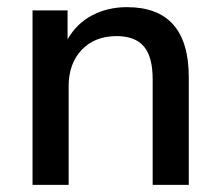

<svg xmlns="http://www.w3.org/2000/svg" viewBox="-20 -517 616 537"><path d="M71 0V-488H169V-407Q194 -451 237.5 -474Q281 -497 335 -497Q508 -497 508 -301V0H407V-295Q407 -358 382.5 -387Q358 -416 306 -416Q245 -416 208.5 -377.5Q172 -339 172 -276V0Z"/></svg>

Font: Nunito Sans SemiBold
Style: Regular
Weight: 600
Designer: Vernon Adams
Foundry: Vernon Adams
Version: Version 3.101; ttfautohint (v1.8.4.7-5d5b);gftools[0.9.27]